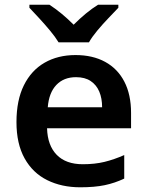

<svg xmlns="http://www.w3.org/2000/svg" viewBox="-20 -786 625 816"><path d="M301 -552Q374 -552 427 -523Q480 -494 508.5 -439Q537 -384 537 -306V-241H180Q182 -168 221 -128Q260 -88 332 -88Q383 -88 424 -98Q465 -108 508 -127V-27Q468 -8 425 1Q382 10 321 10Q242 10 180.5 -20.5Q119 -51 84.5 -113Q50 -175 50 -267Q50 -360 81.5 -423.5Q113 -487 169.5 -519.5Q226 -552 301 -552ZM303 -458Q251 -458 219.5 -425Q188 -392 183 -330H414Q414 -368 402 -396.5Q390 -425 365.5 -441.5Q341 -458 303 -458ZM229 -606Q215 -629 193 -655.5Q171 -682 147 -708Q123 -734 105 -753V-766H190Q216 -749 241.5 -728Q267 -707 293 -681Q319 -707 345 -728.5Q371 -750 397 -766H483V-753Q465 -734 440.5 -708.5Q416 -683 393.5 -656Q371 -629 358 -606Z"/></svg>

Font: Noto Sans Khmer SemiBold
Style: Regular
Weight: 600
Version: Version 2.003